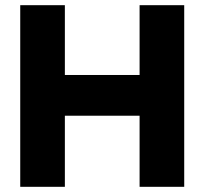

<svg xmlns="http://www.w3.org/2000/svg" viewBox="-20 -720 788 740"><path d="M58 0V-700H230V-431H518V-700H690V0H518V-274H230V0Z"/></svg>

Font: Rosa Sans Black
Style: Regular
Weight: 900
Designer: Pentagram / MCKL
Foundry: Pentagram / MCKL
Version: Version 1.005;September 16, 2019;FontCreator 11.5.0.2425 64-